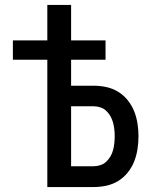

<svg xmlns="http://www.w3.org/2000/svg" viewBox="-20 -755 640 775"><path d="M171 0V-514H32V-592H171V-735H267V-592H406V-514H267V-409H358Q384 -409 409.5 -403.5Q435 -398 457 -384.5Q479 -371 495.5 -350.5Q512 -330 521.5 -306Q531 -282 535 -256.5Q539 -231 539 -205Q539 -179 535 -153Q531 -127 521.5 -103Q512 -79 495.5 -58.5Q479 -38 457 -24.5Q435 -11 409.5 -5.5Q384 0 358 0ZM358 -84Q372 -84 385.5 -88.5Q399 -93 409 -102.5Q419 -112 426 -124Q433 -136 436.5 -149.5Q440 -163 441.5 -177Q443 -191 443 -205Q443 -219 441.5 -232.5Q440 -246 436.5 -259.5Q433 -273 426 -285.5Q419 -298 409 -307.5Q399 -317 385.5 -321.5Q372 -326 358 -326H267V-84Z"/></svg>

Font: Iosevka Fixed Curly Md Ex
Style: Regular
Weight: 500
Width: 7
Monospace: yes
Designer: Belleve Invis
Foundry: Belleve Invis
Version: Version 30.1.2